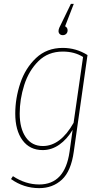

<svg xmlns="http://www.w3.org/2000/svg" viewBox="-20 -777 541 994"><path d="M433 -492 362 8Q348 109 300.5 153Q253 197 183 197Q103 197 37 150L47 135Q112 178 183 178Q316 178 340 9L356 -105Q327 -56 287 -28Q247 0 201 0Q134 0 96.5 -51Q59 -102 59 -189Q59 -268 85 -346Q111 -424 166.5 -476.5Q222 -529 305 -529Q374 -529 433 -492ZM82 -189Q82 -112 113.5 -66.5Q145 -21 202 -21Q293 -21 361 -141L410 -482Q366 -510 305 -510Q229 -510 179 -460.5Q129 -411 105.5 -337Q82 -263 82 -189ZM283 -616Q283 -624 287 -633.5Q291 -643 298 -656L347 -757H362L317 -641Q330 -634 330 -620Q330 -609 323 -602Q316 -595 305 -595Q295 -595 289 -601Q283 -607 283 -616Z"/></svg>

Font: Fira Sans Condensed Thin
Style: Italic
Weight: 250
Width: 3
Italic angle: -8°
Designer: Carrois Corporate & Edenspiekermann AG
Foundry: Carrois Corporate GbR & Edenspiekermann AG
Version: Version 4.203